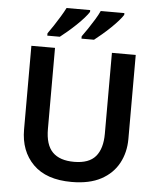

<svg xmlns="http://www.w3.org/2000/svg" viewBox="-62 -989 871 1052"><g transform="rotate(5 374.0 -463.5)"><path d="M661 -252Q661 -178 629 -118.5Q597 -59 533 -24.5Q469 10 371 10Q232 10 159.5 -62.5Q87 -135 87 -254V-714H217V-268Q217 -181 256.5 -141Q296 -101 375 -101Q457 -101 493.5 -144Q530 -187 530 -269V-714H661ZM579 -927Q571 -914 553.5 -894Q536 -874 513 -852Q490 -830 467 -810.5Q444 -791 426 -777H357V-790Q371 -809 388.5 -835Q406 -861 422.5 -888Q439 -915 449 -937H579ZM391 -927Q383 -914 365.5 -894Q348 -874 325 -852Q302 -830 279 -810.5Q256 -791 238 -777H169V-790Q183 -809 200 -835Q217 -861 233.5 -888Q250 -915 261 -937H391Z"/></g></svg>

Font: Noto Sans Kawi SemiBold
Style: Regular
Weight: 600
Designer: Fadhl Haqq
Version: Version 1.000